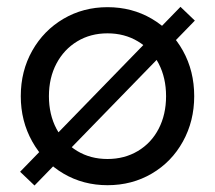

<svg xmlns="http://www.w3.org/2000/svg" viewBox="-20 -539 642 573"><path d="M42 -252Q42 -327.1 76.2 -387.7Q110.4 -448.2 169.4 -482.9Q228.5 -517.6 300.8 -517.6Q374 -517.6 433.1 -482.9Q492.2 -448.2 525.9 -387.7Q559.6 -327.1 559.6 -252Q559.6 -177.7 525.9 -116.7Q492.2 -55.7 433.1 -21Q374 13.7 300.8 13.7Q228.5 13.7 169.4 -21Q110.4 -55.7 76.2 -116.7Q42 -177.7 42 -252ZM475.6 -252Q475.6 -306.6 453.6 -349.1Q431.6 -391.6 391.6 -415.5Q351.6 -439.5 300.8 -439.5Q250 -439.5 210.4 -415.5Q170.9 -391.6 148.4 -349.1Q126 -306.6 126 -252Q126 -197.3 148.4 -154.8Q170.9 -112.3 210.4 -88.4Q250 -64.5 300.8 -64.5Q351.6 -64.5 391.6 -88.4Q431.6 -112.3 453.6 -154.8Q475.6 -197.3 475.6 -252ZM561.5 -477.5 83 14.6 40 -26.4 518.6 -518.6Z"/></svg>

Font: Wanted Sans Variable
Style: Regular
Weight: 400
Designer: Original Design by Kil Hyung-jin and Kang Hanbin, Wanted Lab, Inc; Hangeul from Source Han Sans by Jang Soo-young and Ka
Foundry: Wanted Lab, Inc.
Version: Version 1.003;Glyphs 3.2 (3227)